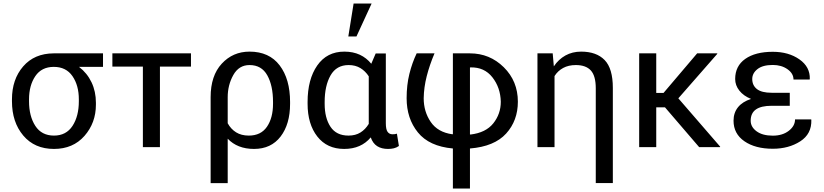

<svg xmlns="http://www.w3.org/2000/svg" viewBox="-20 -829 4644 1082"><path d="M560.5 -452.1H425.3Q471.2 -417 495.8 -365.2Q520.5 -313.5 520.5 -250V-239.3Q520.5 -136.7 456.1 -63.2Q391.6 10.3 284.2 10.3Q174.8 10.3 111.1 -65.2Q47.4 -140.6 47.4 -258.3V-269Q47.4 -381.8 110.6 -454.8Q173.8 -527.8 282.7 -528.3H560.5ZM143.6 -258.3Q143.6 -174.3 179 -119.6Q214.4 -64.9 284.2 -64.9Q353 -64.9 388.7 -119.6Q424.3 -174.3 424.3 -258.3V-269Q424.3 -347.7 388.4 -399.9Q352.5 -452.1 283.2 -452.1Q214.4 -452.1 179 -399.9Q143.6 -347.7 143.6 -269Z M1056.2 -453.6H881.3V0H785.2V-453.6H613.3V-528.3H1056.2Z M1614.7 -244.1Q1614.7 -129.4 1561.3 -59.6Q1507.8 10.3 1411.6 10.3Q1364.3 10.3 1327.1 -4.4Q1290 -19 1263.2 -47.4V203.1H1167V-281.2V-281.7Q1167 -402.3 1229.7 -470.2Q1292.5 -538.1 1386.2 -538.1Q1497.1 -538.1 1555.9 -460.7Q1614.7 -383.3 1614.7 -254.4ZM1518.6 -254.4Q1518.6 -346.7 1486.3 -404.5Q1454.1 -462.4 1386.2 -462.4Q1326.2 -462.4 1294.7 -406Q1263.2 -349.6 1263.2 -281.2V-134.3Q1281.2 -101.6 1310.5 -83.3Q1339.8 -64.9 1382.3 -64.9Q1450.2 -64.9 1484.4 -114.7Q1518.6 -164.6 1518.6 -244.1Z M2154.3 -527.8V-134.8Q2154.3 -99.6 2164.3 -85.9Q2174.3 -72.3 2191.4 -72.3Q2198.7 -72.3 2205.1 -73Q2211.4 -73.7 2216.8 -75.7L2228 -6.3Q2213.9 3.4 2199.2 6.8Q2184.6 10.3 2166.5 10.3Q2129.9 10.3 2105.5 -5.4Q2081.1 -21 2069.3 -54.7Q2042.5 -22.5 2005.1 -6.1Q1967.8 10.3 1919.4 10.3Q1822.8 10.3 1768.1 -59.8Q1713.4 -129.9 1713.4 -244.1V-254.4Q1713.4 -381.8 1767.8 -460Q1822.3 -538.1 1920.4 -538.1Q1969.7 -538.1 2007.6 -520.5Q2045.4 -502.9 2072.3 -469.7L2097.2 -527.8ZM1809.6 -244.1Q1809.6 -164.1 1842.5 -114.5Q1875.5 -64.9 1943.8 -64.9Q1983.4 -64.9 2011.2 -82.3Q2039.1 -99.6 2058.1 -130.9V-134.8V-398.9Q2039.1 -428.2 2011 -445.3Q1982.9 -462.4 1944.8 -462.4Q1876 -462.4 1842.8 -404.1Q1809.6 -345.7 1809.6 -254.4ZM1972.7 -809.1H2074.2L1988.8 -623.5H1942.9Z M2628.4 -528.3Q2739.7 -528.3 2819.1 -450Q2898.4 -371.6 2898.4 -255.9Q2898.4 -149.4 2832.3 -76.4Q2766.1 -3.4 2628.4 7.8V233.4H2532.2V7.8Q2398.4 -4.4 2335 -82.8Q2271.5 -161.1 2271.5 -275.4Q2271.5 -350.1 2287.1 -412.8Q2302.7 -475.6 2328.1 -528.3H2428.7Q2400.9 -462.9 2384.8 -399.9Q2368.7 -336.9 2367.7 -275.4Q2367.7 -199.7 2407.5 -141.6Q2447.3 -83.5 2529.3 -72.3L2532.2 -73.2V-528.3ZM2802.2 -255.9Q2800.3 -335.4 2754.9 -393.3Q2709.5 -451.2 2631.3 -449.2L2628.4 -448.2V-71.8L2631.3 -70.8Q2717.8 -81.1 2760 -134Q2802.2 -187 2802.2 -255.9Z M3094.7 -528.3 3101.1 -455.1Q3127.4 -494.6 3166.5 -516.4Q3205.6 -538.1 3254.9 -538.1Q3341.3 -538.1 3387.5 -490.5Q3433.6 -442.9 3433.6 -333.5V202.6H3337.4V-331.5Q3337.4 -401.4 3309.6 -431.9Q3281.7 -462.4 3225.1 -462.4Q3183.6 -462.4 3153.6 -446Q3123.5 -429.7 3105 -400.4V0H3008.8V-528.3Z M3727.5 -224.1H3678.2V0H3582V-528.3H3678.2V-305.2H3719.2L3908.7 -528.3H4021.5L4022.5 -525.9L3802.7 -274.9L4038.6 -2.4L4037.6 0H3919.9Z M4328.6 -232.9Q4269.5 -232.9 4240 -212.2Q4210.4 -191.4 4210.4 -148.9Q4210.4 -113.3 4243.9 -88.9Q4277.3 -64.5 4335 -64.5Q4389.6 -64.5 4425 -91.8Q4460.4 -119.1 4460.4 -156.2H4551.3L4552.2 -153.3Q4554.7 -74.2 4489.7 -32.5Q4424.8 9.3 4335 9.3Q4236.3 9.3 4175 -33Q4113.8 -75.2 4113.8 -148.9Q4113.8 -193.4 4138.9 -224.6Q4164.1 -255.9 4212.4 -271.5Q4169.9 -288.6 4146.5 -318.4Q4123 -348.1 4123 -383.8Q4123 -457 4179.9 -497.1Q4236.8 -537.1 4335 -537.1Q4424.3 -537.1 4485.1 -494.4Q4545.9 -451.7 4543.5 -383.8L4542.5 -380.9H4451.7Q4451.7 -415 4417.7 -439Q4383.8 -462.9 4335 -462.9Q4278.3 -462.9 4248.8 -439.7Q4219.2 -416.5 4219.2 -383.8Q4219.2 -347.7 4245.8 -326.9Q4272.5 -306.2 4328.6 -306.2H4430.7V-232.9Z"/></svg>

Font: GeogebraSans
Style: Regular
Weight: 400
Designer: Google
Version: Version 1.100140; 2013